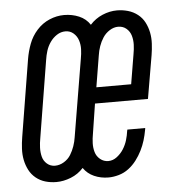

<svg xmlns="http://www.w3.org/2000/svg" viewBox="-44 -570 588 621"><g transform="rotate(-5 250.0 -260.0)"><path d="M115 8Q96 8 79 3Q62 -2 48.5 -13Q35 -24 27 -39.5Q19 -55 15.5 -72.5Q12 -90 13 -109Q14 -128 17 -146L58 -397Q62 -421 71 -445Q80 -469 97.5 -488.5Q115 -508 138.5 -518Q162 -528 186 -528Q212 -528 234.5 -518.5Q257 -509 270 -489Q287 -508 310.5 -518Q334 -528 358 -528Q376 -528 393.5 -523Q411 -518 425 -507Q439 -496 447 -480.5Q455 -465 458.5 -447.5Q462 -430 461 -411Q460 -392 457 -374L433 -234H261L246 -138Q243 -122 242.5 -107Q242 -92 246 -78Q250 -64 261.5 -54.5Q273 -45 288 -45Q303 -45 316 -55Q329 -65 337.5 -78.5Q346 -92 350.5 -107Q355 -122 357 -137L358 -141H416L415 -135Q412 -118 407 -101.5Q402 -85 394 -69Q386 -53 375 -38.5Q364 -24 349.5 -13Q335 -2 317.5 3Q300 8 284 8Q259 8 237.5 -1.5Q216 -11 203 -30Q186 -11 162 -1.5Q138 8 115 8ZM383 -286 399 -382Q402 -398 402.5 -413Q403 -428 399 -442Q395 -456 384 -465.5Q373 -475 357 -475Q343 -475 329.5 -466.5Q316 -458 307.5 -445Q299 -432 294 -417.5Q289 -403 287 -389L270 -286ZM115 -45Q130 -45 144 -53.5Q158 -62 166 -75Q174 -88 179 -102.5Q184 -117 186 -131L228 -382Q231 -398 231.5 -413Q232 -428 227.5 -442Q223 -456 212 -465.5Q201 -475 186 -475Q171 -475 158 -466.5Q145 -458 136 -445Q127 -432 122.5 -417.5Q118 -403 116 -389L75 -138Q72 -122 71.5 -107Q71 -92 74.5 -78Q78 -64 89 -54.5Q100 -45 115 -45Z"/></g></svg>

Font: Iosevka Term Curly Lt Obl
Style: Regular
Weight: 300
Italic angle: -9°
Designer: Belleve Invis
Foundry: Belleve Invis
Version: Version 32.3.0